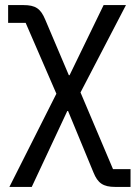

<svg xmlns="http://www.w3.org/2000/svg" viewBox="-20 -536 536 756"><path d="M72 -516H12V-446H81L202 -167L17 200H105L245 -99H248L348 143C365 185 386 200 434 200H494V130H425L297 -172L476 -516H388L254 -240H251L158 -459C140 -502 120 -516 72 -516Z"/></svg>

Font: Braiins Sans
Style: Regular
Weight: 400
Designer: Mike Abbink, Paul van der Laan, Pieter van Rosmalen, Jiri Chlebus, Lubos Buracinsky
Foundry: Bold Monday, Sudetype
Version: Version 1.000;hotconv 1.0.109;makeotfexe 2.5.65596